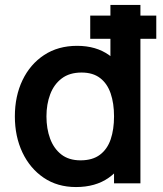

<svg xmlns="http://www.w3.org/2000/svg" viewBox="-20 -740 657 775"><path d="M286.7 15Q211.8 15 156.5 -22.5Q101.1 -60.1 70.5 -124.6Q40 -189.2 40 -270.2Q40 -352.2 70.9 -416.5Q101.8 -480.8 158.1 -517.9Q214.5 -555 291.2 -555Q367.9 -555 420.3 -517.6Q472.7 -480.2 499.6 -415.8Q526.5 -351.3 526.5 -270.2Q526.5 -189.2 499.4 -124.7Q472.3 -60.2 419 -22.6Q365.7 15 286.7 15ZM305 -92.8Q353.5 -92.8 383.3 -115.3Q413.2 -137.7 426.8 -177.7Q440.3 -217.8 440.3 -270.2Q440.3 -322.8 426.7 -362.7Q413.1 -402.7 384.1 -424.9Q355.1 -447.2 309.2 -447.2Q260.5 -447.2 229.1 -423.3Q197.7 -399.5 182.6 -359.3Q167.5 -319.2 167.5 -270.2Q167.5 -220.7 182.3 -180.4Q197.2 -140.2 227.5 -116.5Q257.9 -92.8 305 -92.8ZM546.8 0H440.3V-379.2H425.7V-720H546.8ZM610.8 -583.3H344.2V-677H610.8Z"/></svg>

Font: Manrope Variable Light
Style: Regular
Weight: 200
Designer: Mikhail Sharanda
Foundry: Mikhail Sharanda
Version: Version 4.505